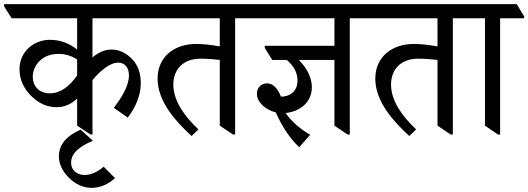

<svg xmlns="http://www.w3.org/2000/svg" viewBox="-59 -643 2548 926"><path d="M215 -126C256 -126 290 -145 313 -168V-37L378 6H387V-257C424 -300 469 -341 512 -341C542 -341 563 -317 563 -280C563 -226 524 -168 490 -123L557 -76C593 -121 620 -183 620 -240C620 -291 606 -329 579 -357C553 -385 519 -404 479 -404C445 -404 414 -389 387 -366V-555H693V-564L657 -623H-39V-612L-3 -555H313V-404C283 -428 240 -451 182 -451C104 -451 35 -394 35 -309C35 -258 57 -214 92 -180C124 -149 161 -126 215 -126ZM99 -272C99 -327 144 -383 221 -383C256 -383 284 -375 313 -356V-279C276 -226 232 -193 182 -193C127 -193 99 -230 99 -272Z M382 263C424 263 461 247 496 216L441 161C416 183 382 201 350 201C315 201 284 181 284 141C284 97 322 64 389 36L330 -18C265 11 225 51 225 112C225 150 245 187 275 216C304 244 340 263 382 263Z M865 13 898 -19C833 -80 777 -155 777 -235C777 -308 824 -360 908 -360C941 -360 977 -357 1001 -354V-37L1065 6H1075V-555H1190V-564L1154 -623H616V-613L652 -555H1001V-419C970 -425 927 -431 886 -431C785 -431 701 -372 701 -263C701 -152 791 -55 865 13Z M1384 67 1437 7C1395 -17 1353 -50 1318 -98C1385 -104 1445 -148 1445 -222C1445 -266 1424 -312 1382 -354H1554V-37L1618 6H1628V-555H1743V-564L1707 -623H1113V-613L1149 -555H1554V-422H1218V-412L1254 -354H1324C1357 -326 1376 -293 1376 -254C1376 -210 1347 -177 1296 -177C1280 -218 1257 -241 1229 -241C1204 -241 1180 -223 1180 -191C1180 -149 1223 -113 1271 -101C1302 -31 1338 23 1384 67Z M1915 13 1948 -19C1883 -80 1827 -155 1827 -235C1827 -308 1874 -360 1958 -360C1991 -360 2027 -357 2051 -354V-37L2115 6H2125V-555H2240V-564L2204 -623H1666V-613L1702 -555H2051V-419C2020 -425 1977 -431 1936 -431C1835 -431 1751 -372 1751 -263C1751 -152 1841 -55 1915 13Z M2343 6H2353V-555H2469V-564L2433 -623H2163V-613L2199 -555H2280V-37Z"/></svg>

Font: Noto Serif Devanagari SemiCondensed
Style: Regular
Weight: 400
Width: 4
Designer: Universal Thirst, Indian Type Foundry and the Monotype Design Team
Foundry: Monotype Imaging Inc.
Version: Version 2.004